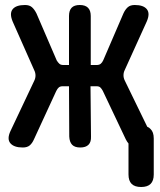

<svg xmlns="http://www.w3.org/2000/svg" viewBox="-20 -580 640 768"><path d="M116 -23Q109 -7 99 1.5Q89 10 71 10Q36 10 21.5 -7Q7 -24 22 -56L117 -257Q122 -267 122 -278Q122 -289 117 -299L31 -493Q17 -526 30.5 -543Q44 -560 80 -560Q98 -560 108 -551Q118 -542 126 -526L207 -338Q212 -330 217.5 -325Q223 -320 233 -320H256V-516Q256 -538 266.5 -549Q277 -560 299 -560Q321 -560 332 -549Q343 -538 343 -516V-320H367Q377 -320 383 -325Q389 -330 393 -339L474 -527Q481 -542 491 -551Q501 -560 519 -560Q554 -560 567.5 -543Q581 -526 567 -494L479 -300Q474 -290 474 -279Q474 -268 479 -258L569 -73Q577 -70 582 -64Q595 -52 595 -26V118Q595 143 582.5 155.5Q570 168 544.5 168Q519 168 506.5 155.5Q494 143 494 118V-6Q488 -13 483 -23L391 -217Q386 -226 381 -230.5Q376 -235 366 -235H342L344 -34Q345 -12 334 -1Q323 10 301 10Q279 10 268.5 -1Q258 -12 257 -34L256 -235H231Q221 -235 215.5 -230.5Q210 -226 205 -216Z"/></svg>

Font: Maple Mono SemiBold
Style: Regular
Weight: 600
Monospace: yes
Designer: subframe7536
Version: Version 7.000